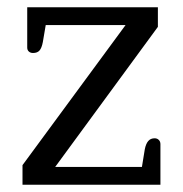

<svg xmlns="http://www.w3.org/2000/svg" viewBox="-20 -509 504 529"><path d="M42 -54 326 -440H106L98 -393Q95 -377 89 -370Q83 -363 71 -363Q64 -363 59.5 -367Q55 -371 55 -378V-489H415V-435L132 -49H371L379 -98Q382 -113 388.5 -120.5Q395 -128 406 -128Q413 -128 417.5 -123.5Q422 -119 422 -112V0H42Z"/></svg>

Font: Maitree
Style: Regular
Weight: 400
Designer: CadsonDemak Team
Foundry: CadsonDemak
Version: Version 1.000